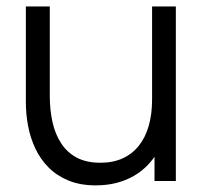

<svg xmlns="http://www.w3.org/2000/svg" viewBox="-20 -560 634 594"><path d="M276.5 13.5Q228 13.5 191.8 -1.5Q155.5 -16.5 130.2 -42Q105 -67.5 89.5 -100.2Q74 -133 67 -169.8Q60 -206.5 60 -243V-540H134V-264.5Q134 -220 142.5 -182Q151 -144 169.8 -115.8Q188.5 -87.5 218.2 -72Q248 -56.5 290.5 -56.5Q329.5 -56.5 359.2 -70Q389 -83.5 409.2 -108.8Q429.5 -134 440 -170.2Q450.5 -206.5 450.5 -252V-540H524V0H458V-75Q432 -37.5 393.5 -15.5Q342.5 13.5 276.5 13.5Z"/></svg>

Font: Cns Manrope
Style: Regular
Weight: 400
Designer: Mikhail Sharanda
Foundry: Mikhail Sharanda
Version: Version 4.504